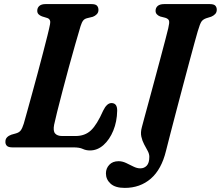

<svg xmlns="http://www.w3.org/2000/svg" viewBox="-20 -720 1079 938"><path d="M338 0H40.5Q20.5 0 13 -8.2Q5.5 -16.5 6.5 -29Q6.5 -41 14.5 -49.2Q22.5 -57.5 35.5 -62L58.5 -68.5Q74 -73 81.5 -83.2Q89 -93.5 96 -115.5Q102 -137 112.8 -175.5Q123.5 -214 136.8 -262.5Q150 -311 164 -362.5Q178 -414 190.2 -461.8Q202.5 -509.5 211.8 -546.2Q221 -583 224.5 -602Q229.5 -625.5 211 -632L185 -640Q174.5 -644 168.2 -650.5Q162 -657 162 -667.5Q162 -682 172.2 -691Q182.5 -700 202 -700H427Q447 -700 454 -692Q461 -684 461 -671.5Q461 -659 452.8 -650.5Q444.5 -642 433.5 -638L405 -631Q393 -628 386.2 -619.5Q379.5 -611 373.5 -592Q363 -557 347.8 -504Q332.5 -451 316.2 -391Q300 -331 285 -274Q270 -217 259.2 -173.5Q248.5 -130 244.5 -111Q238.5 -80.5 249.2 -68Q260 -55.5 283.5 -55.5H349Q395 -55.5 424.2 -83Q453.5 -110.5 484 -179.5Q502 -216.5 524.5 -216.5Q553 -216.5 552.5 -179Q551.5 -126 533.5 -82Q515.5 -38 485.8 -11.5Q456 15 419.5 15Q400 15 384.2 7.5Q368.5 0 338 0ZM946 -567Q941.5 -552.5 930.8 -513Q920 -473.5 905.2 -418.5Q890.5 -363.5 874 -301.5Q857.5 -239.5 841.5 -178.5Q825.5 -117.5 812.2 -66.2Q799 -15 791 17Q769 107.5 716.8 152.8Q664.5 198 589.5 198Q543 198 520.2 177.2Q497.5 156.5 497.5 127Q497.5 102.5 514 85Q530.5 67.5 559.5 67.5Q577.5 67.5 596 76.2Q614.5 85 632 93.8Q649.5 102.5 665.5 102.5Q684.5 102.5 697 89.2Q709.5 76 709.5 46Q709.5 32 701.5 17.2Q693.5 2.5 684.2 -14.8Q675 -32 670.5 -52.5Q666 -73 673 -98.5Q675.5 -109 685 -143.5Q694.5 -178 707.8 -227.2Q721 -276.5 735.8 -331Q750.5 -385.5 764.2 -436.8Q778 -488 788 -526.8Q798 -565.5 802 -582Q808.5 -609 805.8 -618.5Q803 -628 788 -633L762.5 -639.5Q740 -648.5 740 -667Q740 -682 750.5 -691Q761 -700 782 -700H1005Q1025 -700 1032 -692.2Q1039 -684.5 1039 -672.5Q1039 -659.5 1031 -651.2Q1023 -643 1012 -638.5L988 -631Q972 -625.5 964.5 -615Q957 -604.5 946 -567Z"/></svg>

Font: Fraunces 9pt Soft SemiBold
Style: Italic
Weight: 600
Italic angle: -16°
Version: Version 1.000;[b76b70a41]